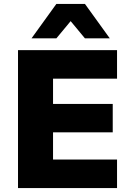

<svg xmlns="http://www.w3.org/2000/svg" viewBox="-20 -961 678 981"><path d="M72 0V-705H578V-559H251V-430H556V-285H251V-146H578V0ZM141 -765 268 -941H414L541 -765H414L341 -853L268 -765Z"/></svg>

Font: Nunito Sans 10pt Black
Style: Regular
Weight: 900
Designer: Vernon Adams
Foundry: Vernon Adams
Version: Version 3.101;gftools[0.9.27]